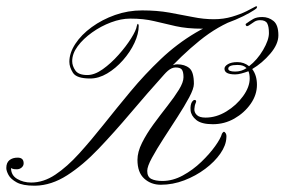

<svg xmlns="http://www.w3.org/2000/svg" viewBox="-100 -589 903 609"><path d="M713 -569Q718 -569 713 -562Q710 -559 692 -548.5Q674 -538 647 -526.5Q620 -515 592 -506.5Q564 -498 542 -498Q493 -498 457.5 -506Q422 -514 389 -522Q356 -530 313 -530Q284 -530 252 -518Q220 -506 192 -486Q164 -466 146.5 -442.5Q129 -419 129 -395Q129 -380 139 -365.5Q149 -351 177 -351Q200 -351 226 -369.5Q252 -388 276 -415Q300 -442 316 -467.5Q332 -493 334 -507Q336 -515 338 -513Q340 -511 340 -507Q340 -482 326.5 -453Q313 -424 290 -398Q267 -372 240 -356Q213 -340 186 -340Q143 -340 131.5 -358Q120 -376 120 -393Q120 -421 139 -450Q158 -479 191 -503Q224 -527 265 -541.5Q306 -556 351 -556Q398 -556 437.5 -549Q477 -542 511.5 -535Q546 -528 578 -528Q609 -528 636 -536Q663 -544 682 -553.5Q701 -563 706 -566Q711 -569 713 -569ZM661 -537Q663 -537 661 -534.5Q659 -532 654 -530Q591 -507 533 -460Q475 -413 421 -353Q367 -293 315 -231.5Q263 -170 213 -117.5Q163 -65 113 -33Q63 -1 12 0Q11 0 10.5 0Q10 0 9 0Q-28 0 -47 -10.5Q-66 -21 -73 -34Q-80 -47 -80 -56Q-80 -73 -70 -81Q-60 -89 -44 -89Q-25 -89 -25 -71Q-25 -63 -31.5 -57.5Q-38 -52 -47 -52Q-57 -52 -61 -54Q-65 -56 -65 -56Q-65 -33 -45.5 -21.5Q-26 -10 -1 -10Q38 -10 75.5 -35Q113 -60 151 -102Q189 -144 229.5 -195Q270 -246 314.5 -299.5Q359 -353 410 -401.5Q461 -450 521 -485.5Q581 -521 651 -536Q654 -537 657 -537Q660 -537 661 -537ZM462 -385Q486 -385 500.5 -373Q515 -361 515 -323Q515 -308 500 -280Q485 -252 463 -218Q441 -184 419 -150Q397 -116 382 -88.5Q367 -61 367 -47Q367 -28 380 -21.5Q393 -15 415 -15Q448 -15 480 -32.5Q512 -50 538.5 -75.5Q565 -101 582.5 -125.5Q600 -150 604 -165Q605 -167 607 -169Q609 -171 610 -171Q613 -171 616 -166Q619 -161 618 -152Q617 -128 599 -102Q581 -76 551 -53.5Q521 -31 484.5 -17Q448 -3 410 -3Q379 -3 357.5 -22.5Q336 -42 336 -82Q336 -107 350.5 -136Q365 -165 387 -195Q409 -225 431 -253Q453 -281 467.5 -304.5Q482 -328 482 -344Q482 -361 477 -368Q472 -375 457 -375Q445 -375 432.5 -364.5Q420 -354 408 -339Q396 -324 383 -311Q372 -312 363.5 -312Q355 -312 358 -316Q360 -319 372 -330Q384 -341 400.5 -353.5Q417 -366 434 -375.5Q451 -385 462 -385ZM732 -535Q752 -535 767.5 -522.5Q783 -510 783 -477Q783 -449 757.5 -419Q732 -389 700 -370Q715 -350 715 -320Q715 -288 695 -259.5Q675 -231 643.5 -213Q612 -195 575 -195Q539 -195 522.5 -208.5Q506 -222 504.5 -239Q503 -256 509 -266Q514 -272 516 -272Q525 -272 521 -263Q517 -254 516.5 -243Q516 -232 524.5 -224Q533 -216 552 -216Q586 -216 618 -235.5Q650 -255 671 -284Q692 -313 692 -340Q692 -346 691 -352.5Q690 -359 688 -363Q677 -359 666 -356Q655 -353 646 -353Q612 -353 612 -371Q612 -379 623 -385.5Q634 -392 653 -392Q674 -392 690 -379Q716 -399 734.5 -430.5Q753 -462 753 -484Q753 -505 747.5 -515Q742 -525 725 -525Q715 -525 707.5 -520.5Q700 -516 689 -508Q685 -506 684 -506Q681 -506 679.5 -509.5Q678 -513 682 -515Q693 -523 703.5 -529Q714 -535 732 -535ZM646 -362Q666 -362 682 -373Q677 -378 670.5 -380.5Q664 -383 653 -383Q624 -383 624 -371Q624 -362 646 -362Z"/></svg>

Font: Kapakana
Style: Regular
Weight: 400
Designer: Kousuke Nagai
Version: Version 1.002